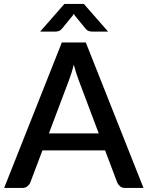

<svg xmlns="http://www.w3.org/2000/svg" viewBox="-22 -930 730 950"><path d="M466.5 -270 367.5 -533Q355.5 -563.5 343 -610.5Q337.5 -587 331 -567.2Q324.5 -547.5 319 -532.5L220 -270ZM688 0H597.5Q582 0 572.5 -7.8Q563 -15.5 558 -27L498 -186H188L128 -27Q124 -17 114 -8.5Q104 0 89 0H-1.5L284 -720H402.5ZM513 -773.5H435Q428 -773.5 418.5 -776Q409 -778.5 399 -791L349.5 -851.5Q345.5 -857 343 -861.5Q340.5 -857 336.5 -851.5L287 -791Q277 -778.5 267.5 -776Q258 -773.5 251 -773.5H176.5L296.5 -910.5H393Z"/></svg>

Font: Lato SemiBold
Style: Regular
Weight: 600
Designer: Lukasz Dziedzic with Adam Twardoch and Botio Nikoltchev
Foundry: tyPoland Lukasz Dziedzic
Version: Version 2.015; 2015-08-06; http://www.latofonts.com/